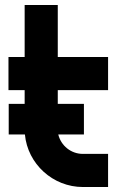

<svg xmlns="http://www.w3.org/2000/svg" viewBox="-20 -751 478 771"><path d="M414 0V-133H313C265 -133 225 -166 214 -211H317V-334H212V-389H414V-522H212V-731H79V-522H14V-389H79V-334H15V-211H80C91 -93 192 0 313 0Z"/></svg>

Font: Righteous
Style: Regular
Weight: 400
Designer: Astigmatic (AOETI)
Foundry: Astigmatic (AOETI)
Version: Version 1.000